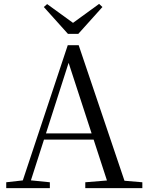

<svg xmlns="http://www.w3.org/2000/svg" viewBox="-20 -966 758 986"><path d="M222 -945 382 -829H328L489 -946L506 -930L382 -792H329L205 -930ZM12 0V-30L110 -41H127L236 -30V0ZM84 0 328 -734H384L632 0H542L322 -675H342L338 -661L126 0ZM192 -249 196 -281H500L504 -249ZM418 0V-30L552 -41H581L711 -30V0Z"/></svg>

Font: Noto Serif JP
Style: Regular
Weight: 400
Designer: Ryoko NISHIZUKA  (kana & ideographs); Frank Grießhammer (Latin, Greek & Cyrillic); Wenlong ZHANG  (bopomofo); Sandoll Co
Foundry: Adobe
Version: Version 2.003-H1;hotconv 1.1.1;makeotfexe 2.6.0